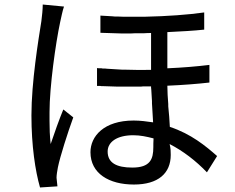

<svg xmlns="http://www.w3.org/2000/svg" viewBox="-20 -789 1040 849"><path d="M234 35C233 24 231 7 230 -3C230 -15 233 -33 236 -49C246 -98 279 -201 304 -270L260 -305C243 -264 220 -200 204 -152C200 -189 199 -221 199 -254V-269C199 -277 199 -285 199 -293C199 -405 226 -598 246 -691C250 -709 257 -744 263 -760L169 -769C169 -748 166 -719 163 -696C150 -614 119 -426 119 -279C119 -144 136 -33 157 40L234 35ZM735 -104C735 -118 735 -133 730 -152C790 -121 845 -79 895 -27L940 -99C890 -143 825 -197 731 -228C730 -257 727 -288 724 -319V-329C722 -356 720 -383 720 -410C790 -413 853 -418 906 -424V-502C849 -495 788 -490 720 -487V-647C782 -650 837 -653 883 -658V-734C813 -724 719 -717 620 -715H610C592 -715 574 -715 556 -715H546C530 -715 514 -715 498 -716H487L476 -717C459 -718 441 -719 424 -720V-644C455 -643 487 -642 518 -641H529C530 -641 532 -641 534 -641H544C555 -641 567 -641 579 -642H589C595 -642 602 -642 609 -642H618C628 -643 638 -643 648 -643V-480C609 -479 569 -480 529 -481H519C498 -482 476 -484 454 -485L444 -486H434C432 -486 431 -487 429 -487H419L409 -488V-409H419C422 -409 426 -409 429 -408H439C459 -407 479 -407 499 -406H509C512 -406 516 -406 519 -406H529C534 -406 539 -406 544 -406H554C570 -406 587 -406 603 -406L613 -407H623C631 -407 640 -407 648 -407C648 -406 648 -404 648 -402L649 -392C650 -376 651 -359 652 -342V-332C654 -304 655 -275 657 -248C628 -252 602 -256 571 -256C439 -256 380 -186 380 -116C380 -22 462 27 572 27C680 27 735 -23 735 -104ZM456 -119C456 -161 497 -191 569 -191C600 -191 628 -185 659 -177C658 -161 658 -149 658 -138C658 -85 644 -48 565 -48C495 -48 456 -69 456 -119Z"/></svg>

Font: Glow Sans SC Normal Book
Style: Regular
Weight: 500
Designer: Ryoko NISHIZUKA (kana, bopomofo & ideographs); Paul D. Hunt (Latin, Greek & Cyrillic); Sandoll Communications, Soo-young
Version: Version 0.93